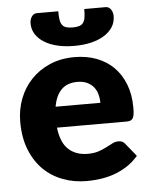

<svg xmlns="http://www.w3.org/2000/svg" viewBox="-53 -772 644 824"><g transform="rotate(-5 269.5 -360.0)"><path d="M375 -321.5Q375 -340 370.2 -357.5Q365.5 -375 354.8 -388.8Q344 -402.5 326.5 -411Q309 -419.5 284 -419.5Q240 -419.5 215 -394.2Q190 -369 182 -321.5ZM180 -231.5Q187.5 -166.5 219.5 -137.2Q251.5 -108 302 -108Q329 -108 348.5 -114.5Q368 -121 383.2 -129Q398.5 -137 411.2 -143.5Q424 -150 438 -150Q456.5 -150 466 -136.5L511 -81Q487 -53.5 459.2 -36.2Q431.5 -19 402.2 -9.2Q373 0.5 343.8 4.2Q314.5 8 288 8Q233.5 8 185.8 -9.8Q138 -27.5 102.2 -62.5Q66.5 -97.5 45.8 -149.5Q25 -201.5 25 -270.5Q25 -322.5 42.8 -369Q60.5 -415.5 93.8 -450.5Q127 -485.5 174.2 -506Q221.5 -526.5 281 -526.5Q332.5 -526.5 375.2 -510.5Q418 -494.5 448.8 -464Q479.5 -433.5 496.8 -389.2Q514 -345 514 -289Q514 -271.5 512.5 -260.5Q511 -249.5 507 -243Q503 -236.5 496.2 -234Q489.5 -231.5 479 -231.5ZM285 -654Q302 -654 313 -657.5Q324 -661 330.2 -669.5Q336.5 -678 338.8 -692.2Q341 -706.5 341 -728.5H433Q441 -728.5 446.8 -724.8Q452.5 -721 456.2 -715.2Q460 -709.5 462 -702.2Q464 -695 464 -687.5Q464 -661 450.8 -640.2Q437.5 -619.5 413.8 -604.8Q390 -590 357.2 -582.2Q324.5 -574.5 285 -574.5Q245.5 -574.5 212.8 -582.2Q180 -590 156.2 -604.8Q132.5 -619.5 119.2 -640.2Q106 -661 106 -687.5Q106 -695 108 -702.2Q110 -709.5 113.8 -715.2Q117.5 -721 123.2 -724.8Q129 -728.5 137 -728.5H229Q229 -706.5 231.2 -692.2Q233.5 -678 239.8 -669.5Q246 -661 256.8 -657.5Q267.5 -654 285 -654Z"/></g></svg>

Font: Lato ExtraBold
Style: Regular
Weight: 800
Designer: Lukasz Dziedzic with Adam Twardoch and Botio Nikoltchev
Foundry: tyPoland Lukasz Dziedzic
Version: Version 2.015; 2015-08-06; http://www.latofonts.com/